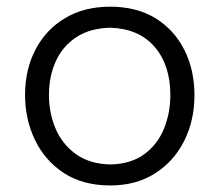

<svg xmlns="http://www.w3.org/2000/svg" viewBox="-20 -549 662 580"><path d="M313.5 11.2Q229.5 11.2 172.1 -26.9Q114.7 -64.9 85.2 -127.2Q55.7 -189.5 55.7 -261.7Q55.7 -339.4 87.4 -399.7Q119.1 -460 176.8 -494.4Q234.4 -528.8 312.5 -528.8Q393.1 -528.8 450 -493.7Q506.8 -458.5 537.1 -397.9Q567.4 -337.4 567.4 -261.7Q567.4 -185.1 536.4 -123.3Q505.4 -61.5 448.2 -25.1Q391.1 11.2 313.5 11.2ZM313.5 -52.2Q376 -53.7 416 -83.3Q456.1 -112.8 475.3 -160.2Q494.6 -207.5 494.6 -261.7Q494.6 -352.1 447.3 -407.2Q399.9 -462.4 313.5 -465.3Q252 -463.9 210.7 -436.8Q169.4 -409.7 148.7 -364.3Q127.9 -318.8 127.9 -261.7Q127.9 -207.5 147.9 -160.4Q168 -113.3 209.2 -83.5Q250.5 -53.7 313.5 -52.2Z"/></svg>

Font: Pinar Regular
Style: Regular
Weight: 400
Designer: Amin Abedi
Version: Version 3.000